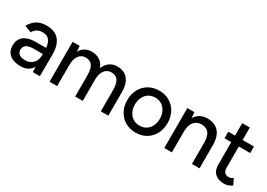

<svg xmlns="http://www.w3.org/2000/svg" viewBox="-0 -1363 2898 2082"><g transform="rotate(30 1449.0 -322.0)"><path d="M226 12Q137 12 87.5 -28Q38 -68 38 -141Q38 -218 89.5 -258.5Q141 -299 233 -299H367Q361 -362 333.5 -395Q306 -428 251 -428Q173 -428 136 -362L52 -394Q78 -445 126 -478.5Q174 -512 251 -512Q358 -512 410.5 -450Q463 -388 462 -272L461 0H373L370 -65Q348 -28 312 -8Q276 12 226 12ZM234 -69Q295 -69 332 -108Q369 -147 369 -209V-224H259Q190 -224 162 -202.5Q134 -181 134 -143Q134 -109 160 -89Q186 -69 234 -69Z M582 0V-500H671L675 -431Q723 -512 818 -512Q877 -512 919 -484.5Q961 -457 981 -401Q1003 -454 1043 -483Q1083 -512 1138 -512Q1223 -512 1271 -456Q1319 -400 1318 -286V0H1224V-256Q1224 -323 1210 -359.5Q1196 -396 1171.5 -409.5Q1147 -423 1115 -424Q1059 -424 1028.5 -381Q998 -338 998 -260V0H903V-256Q903 -323 889 -359.5Q875 -396 850.5 -409.5Q826 -423 794 -424Q738 -424 707.5 -381Q677 -338 677 -260V0Z M1665 12Q1590 12 1533 -21.5Q1476 -55 1443.5 -114Q1411 -173 1411 -250Q1411 -327 1443 -386Q1475 -445 1532 -478.5Q1589 -512 1663 -512Q1737 -512 1794 -478.5Q1851 -445 1883 -386Q1915 -327 1915 -250Q1915 -173 1883 -114Q1851 -55 1794.5 -21.5Q1738 12 1665 12ZM1665 -75Q1710 -75 1745 -97Q1780 -119 1799.5 -158.5Q1819 -198 1819 -250Q1819 -302 1799 -341.5Q1779 -381 1743.5 -403Q1708 -425 1663 -425Q1617 -425 1582 -403Q1547 -381 1527 -341.5Q1507 -302 1507 -250Q1507 -198 1527 -158.5Q1547 -119 1582.5 -97Q1618 -75 1665 -75Z M2019 0V-500H2108L2113 -428Q2164 -512 2267 -512Q2355 -512 2407.5 -457.5Q2460 -403 2460 -281V0H2365V-256Q2365 -323 2349 -359.5Q2333 -396 2305.5 -409.5Q2278 -423 2243 -424Q2182 -424 2148 -381Q2114 -338 2114 -260V0Z M2773 12Q2698 12 2657 -26.5Q2616 -65 2616 -137V-418H2531V-500H2616V-656H2711V-500H2853V-418H2711V-151Q2711 -75 2783 -75Q2794 -75 2805 -79Q2816 -83 2834 -95L2870 -21Q2820 12 2773 12Z"/></g></svg>

Font: Figtree Medium
Style: Regular
Weight: 500
Designer: Erik Kennedy
Foundry: Erik Kennedy
Version: Version 2.001; ttfautohint (v1.8.4.7-5d5b);gftools[0.9.27]